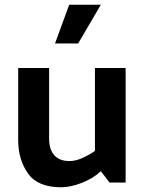

<svg xmlns="http://www.w3.org/2000/svg" viewBox="-20 -773 615 813"><path d="M273 -753H407L311 -589H213ZM407 -48Q374 -17 326 1.5Q278 20 239 20Q140 20 98.5 -38.5Q57 -97 57 -180V-485H188V-186Q188 -140 210 -115.5Q232 -91 274 -91Q300 -91 329 -104Q358 -117 382 -134V-485H512V0H444Z"/></svg>

Font: Palanquin Dark
Style: Regular
Weight: 400
Designer: Pria Ravichandran
Version: Version 1.001